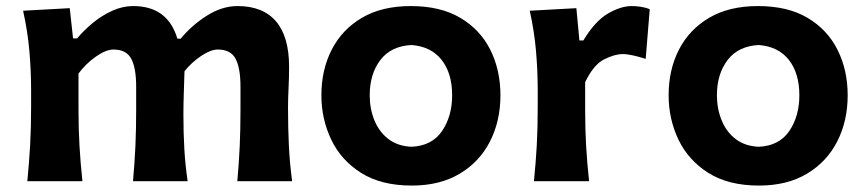

<svg xmlns="http://www.w3.org/2000/svg" viewBox="-20 -586 2802 621"><path d="M747.6 0Q752.9 -59.6 755.4 -114.3Q757.8 -168.9 757.8 -231.4V-305.7Q757.8 -366.2 741.9 -396Q726.1 -425.8 684.6 -425.8Q661.6 -425.8 630.9 -405.3Q600.1 -384.8 576.7 -355.5Q575.7 -324.2 574.5 -285.4Q573.2 -246.6 573.2 -216.3Q573.2 -155.8 576.2 -104.7Q579.1 -53.7 586.9 0H410.2Q415.5 -59.6 418 -114.3Q420.4 -168.9 420.4 -231.4V-305.7Q420.4 -366.2 404.5 -396Q388.7 -425.8 346.7 -425.8Q322.8 -425.8 290 -402.8Q257.3 -379.9 233.9 -348.1V-231.4Q233.9 -168.9 237.1 -114.3Q240.2 -59.6 246.6 0H68.4Q74.2 -59.6 77.4 -115.2Q80.6 -170.9 80.6 -239.7V-294.4Q80.6 -356.9 75 -421.4Q69.3 -485.8 54.7 -551.3L205.6 -559.6L216.3 -461.9H229.5Q252 -488.8 281.2 -512.7Q310.5 -536.6 343.8 -551.5Q377 -566.4 410.6 -566.4Q522.5 -566.4 553.7 -460.9H564.5Q599.1 -503.4 648.4 -534.9Q697.8 -566.4 748.5 -566.4Q830.1 -566.4 872.6 -517.1Q915 -467.8 915 -370.1Q915 -334.5 913.3 -300.8Q911.6 -267.1 911.6 -239.7Q911.6 -170.9 914.3 -115.2Q917 -59.6 924.8 0Z M1312 14.2Q1212.9 14.2 1147.9 -26.9Q1083 -67.9 1051.3 -134.5Q1019.5 -201.2 1019.5 -277.8Q1019.5 -360.4 1053 -425.5Q1086.4 -490.7 1150.9 -528.6Q1215.3 -566.4 1308.6 -566.4Q1404.8 -566.4 1469.2 -528.1Q1533.7 -489.7 1566.2 -424.3Q1598.6 -358.9 1598.6 -277.8Q1598.6 -194.8 1564.9 -128.7Q1531.2 -62.5 1467 -24.2Q1402.8 14.2 1312 14.2ZM1311 -111.3Q1377.4 -114.3 1409.9 -162.4Q1442.4 -210.4 1442.4 -277.8Q1442.4 -349.1 1408.4 -392.3Q1374.5 -435.5 1311 -440.4Q1244.6 -437 1210.2 -391.8Q1175.8 -346.7 1175.8 -277.8Q1175.8 -234.4 1190.9 -197Q1206.1 -159.7 1236.1 -136.5Q1266.1 -113.3 1311 -111.3Z M1707 0Q1712.9 -59.6 1716.1 -115.2Q1719.2 -170.9 1719.2 -239.7V-294.4Q1719.2 -356.9 1713.6 -421.4Q1708 -485.8 1693.4 -551.3L1844.2 -559.6L1854 -455.1H1866.7Q1904.8 -518.1 1946.3 -542.2Q1987.8 -566.4 2023.4 -566.4Q2036.1 -566.4 2051.8 -564.2Q2067.4 -562 2081.5 -556.2L2068.4 -395.5Q2049.3 -401.9 2028.8 -406.5Q2008.3 -411.1 1994.1 -411.1Q1968.3 -411.1 1934.1 -394Q1899.9 -377 1872.6 -320.3V-231.4Q1872.6 -168.9 1875.7 -114.3Q1878.9 -59.6 1885.3 0Z M2435.1 14.2Q2335.9 14.2 2271 -26.9Q2206.1 -67.9 2174.3 -134.5Q2142.6 -201.2 2142.6 -277.8Q2142.6 -360.4 2176 -425.5Q2209.5 -490.7 2273.9 -528.6Q2338.4 -566.4 2431.6 -566.4Q2527.8 -566.4 2592.3 -528.1Q2656.7 -489.7 2689.2 -424.3Q2721.7 -358.9 2721.7 -277.8Q2721.7 -194.8 2688 -128.7Q2654.3 -62.5 2590.1 -24.2Q2525.9 14.2 2435.1 14.2ZM2434.1 -111.3Q2500.5 -114.3 2533 -162.4Q2565.4 -210.4 2565.4 -277.8Q2565.4 -349.1 2531.5 -392.3Q2497.6 -435.5 2434.1 -440.4Q2367.7 -437 2333.3 -391.8Q2298.8 -346.7 2298.8 -277.8Q2298.8 -234.4 2314 -197Q2329.1 -159.7 2359.1 -136.5Q2389.2 -113.3 2434.1 -111.3Z"/></svg>

Font: Pinar-DS2-FD Bold
Style: Regular
Weight: 700
Designer: Amin Abedi
Version: Version 3.000